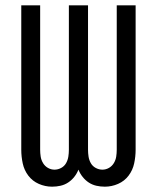

<svg xmlns="http://www.w3.org/2000/svg" viewBox="-20 -690 590 722"><path d="M374 12Q358 12 342.5 8.5Q327 5 314 -3.5Q301 -12 291 -24.5Q281 -37 275 -52Q269 -37 259 -24.5Q249 -12 236 -3.5Q223 5 207.5 8.5Q192 12 176 12Q150 12 126 1.5Q102 -9 86.5 -29.5Q71 -50 65.5 -75.5Q60 -101 60 -127V-670H131V-127Q131 -114 133 -101Q135 -88 142 -76.5Q149 -65 160.5 -58.5Q172 -52 185 -52Q198 -52 210 -58.5Q222 -65 228.5 -76.5Q235 -88 237 -101Q239 -114 239 -127V-670H311V-127Q311 -114 313 -101Q315 -88 321.5 -76.5Q328 -65 340 -58.5Q352 -52 365 -52Q378 -52 389.5 -58.5Q401 -65 408 -76.5Q415 -88 417 -101Q419 -114 419 -127V-670H490V-127Q490 -101 484.5 -75.5Q479 -50 463.5 -29.5Q448 -9 424 1.5Q400 12 374 12Z"/></svg>

Font: Lode Term
Style: Regular
Weight: 400
Monospace: yes
Designer: Belleve Invis
Foundry: Belleve Invis
Version: Version 29.2.0